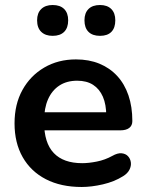

<svg xmlns="http://www.w3.org/2000/svg" viewBox="-20 -736 582 766"><path d="M306 10Q223 10 163 -21Q103 -52 70.5 -109Q38 -166 38 -244Q38 -320 69.5 -377Q101 -434 156.5 -466.5Q212 -499 283 -499Q335 -499 376.5 -482Q418 -465 447.5 -433Q477 -401 492.5 -355.5Q508 -310 508 -253Q508 -235 495.5 -225.5Q483 -216 460 -216H139V-288H420L404 -273Q404 -319 390.5 -350Q377 -381 351.5 -397.5Q326 -414 288 -414Q246 -414 216.5 -394.5Q187 -375 171.5 -339.5Q156 -304 156 -255V-248Q156 -166 194.5 -125.5Q233 -85 308 -85Q334 -85 366.5 -91.5Q399 -98 428 -114Q449 -126 465 -124.5Q481 -123 490.5 -113Q500 -103 502 -88.5Q504 -74 496.5 -59Q489 -44 471 -33Q436 -11 390.5 -0.5Q345 10 306 10ZM379 -593Q349 -593 333 -609Q317 -625 317 -655Q317 -684 333 -700Q349 -716 379 -716Q408 -716 424 -700Q440 -684 440 -655Q440 -625 424.5 -609Q409 -593 379 -593ZM190 -593Q161 -593 144.5 -609Q128 -625 128 -655Q128 -684 144.5 -700Q161 -716 190 -716Q220 -716 236 -700Q252 -684 252 -655Q252 -625 236 -609Q220 -593 190 -593Z"/></svg>

Font: Nunito ExtraLight
Style: Regular
Weight: 200
Designer: Vernon Adams
Foundry: Vernon Adams
Version: Version 3.602